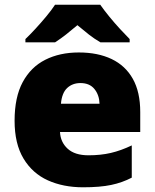

<svg xmlns="http://www.w3.org/2000/svg" viewBox="-20 -786 658 816"><path d="M315 -563Q396 -563 454.5 -535Q513 -507 544.5 -451Q576 -395 576 -310V-225H235Q237 -182 267.5 -154Q298 -126 356 -126Q408 -126 451 -136Q494 -146 540 -168V-31Q500 -10 452.5 0Q405 10 333 10Q249 10 183.5 -19.5Q118 -49 80 -112Q42 -175 42 -273Q42 -373 76.5 -437Q111 -501 172.5 -532Q234 -563 315 -563ZM322 -433Q288 -433 265.5 -412Q243 -391 239 -345H403Q402 -382 381.5 -407.5Q361 -433 322 -433ZM406 -766Q422 -743 444.5 -715.5Q467 -688 490.5 -662.5Q514 -637 531 -620V-606H407Q381 -621 358 -639Q335 -657 309 -679Q283 -657 261.5 -640Q240 -623 214 -606H88V-620Q107 -638 130.5 -663.5Q154 -689 176.5 -716Q199 -743 214 -766Z"/></svg>

Font: Noto Sans Cham Black
Style: Regular
Weight: 900
Version: Version 2.002